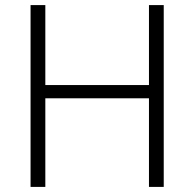

<svg xmlns="http://www.w3.org/2000/svg" viewBox="-20 -734 764 754"><path d="M623 0H565V-348H158V0H100V-714H158V-400H565V-714H623Z"/></svg>

Font: Noto Sans Canadian Aboriginal Light
Style: Regular
Weight: 300
Designer: Monotype Design Team, Typotheque's Kevin King
Foundry: Monotype Imaging Inc.
Version: Version 2.004; ttfautohint (v1.8.4.7-5d5b)